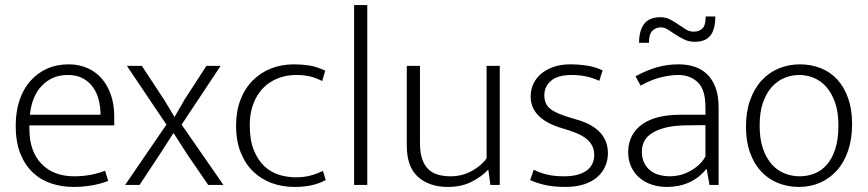

<svg xmlns="http://www.w3.org/2000/svg" viewBox="-20 -730 3426 758"><path d="M431 -235H96V-221Q96 -133 143.5 -83.5Q191 -34 273 -34Q338 -34 395 -56L407 -16Q381 -5 344.5 1.5Q308 8 270 8Q223 8 181.5 -6Q140 -20 109 -49.5Q78 -79 60 -124.5Q42 -170 42 -234Q42 -289 57 -334Q72 -379 100 -410.5Q128 -442 166 -459Q204 -476 251 -476Q291 -476 324.5 -461.5Q358 -447 381.5 -420Q405 -393 418 -355Q431 -317 431 -271ZM377 -277Q377 -306 370 -334.5Q363 -363 347.5 -385Q332 -407 307.5 -420.5Q283 -434 248 -434Q187 -434 146.5 -393Q106 -352 98 -277Z M697 -238 862 0H802L721 -118L665 -205L611 -121L531 0H474L637 -238L481 -470H540L630 -333L669 -268L710 -339L795 -470H851Z M1148 -30Q1180 -30 1206 -37Q1232 -44 1255 -55L1266 -19Q1239 -5 1209.5 1.5Q1180 8 1142 8Q1095 8 1053.5 -7Q1012 -22 980.5 -52Q949 -82 930.5 -127.5Q912 -173 912 -234Q912 -290 929 -335Q946 -380 977 -411.5Q1008 -443 1049.5 -459.5Q1091 -476 1141 -476Q1172 -476 1201 -471.5Q1230 -467 1264 -451L1252 -410Q1225 -424 1200.5 -429Q1176 -434 1150 -434Q1109 -434 1075 -420Q1041 -406 1017 -380.5Q993 -355 979.5 -318.5Q966 -282 966 -237Q966 -177 982 -137.5Q998 -98 1023.5 -74Q1049 -50 1081.5 -40Q1114 -30 1148 -30Z M1378 0V-710H1430V0Z M1901 -470H1953V0H1916L1908 -59H1906Q1882 -33 1842 -12.5Q1802 8 1748 8Q1675 8 1630.5 -31.5Q1586 -71 1586 -155V-470H1638V-166Q1638 -127 1647 -101.5Q1656 -76 1672 -61Q1688 -46 1710.5 -40Q1733 -34 1759 -34Q1804 -34 1842.5 -55Q1881 -76 1901 -105Z M2346 -411Q2296 -434 2237 -434Q2183 -434 2156 -411.5Q2129 -389 2129 -354Q2129 -319 2152 -300.5Q2175 -282 2233 -265L2263 -256Q2320 -239 2350 -206Q2380 -173 2380 -125Q2380 -97 2369 -72.5Q2358 -48 2337 -30Q2316 -12 2284.5 -2Q2253 8 2212 8Q2167 8 2133 0.5Q2099 -7 2073 -19L2087 -60Q2113 -47 2141 -40.5Q2169 -34 2207 -34Q2264 -34 2295 -56Q2326 -78 2326 -119Q2326 -151 2303.5 -174.5Q2281 -198 2224 -216L2192 -226Q2075 -263 2075 -349Q2075 -377 2086.5 -400.5Q2098 -424 2118.5 -440.5Q2139 -457 2167.5 -466.5Q2196 -476 2231 -476Q2263 -476 2297 -471Q2331 -466 2359 -452Z M2489 -429Q2536 -454 2575.5 -465Q2615 -476 2660 -476Q2692 -476 2720.5 -467Q2749 -458 2770.5 -438Q2792 -418 2804.5 -385.5Q2817 -353 2817 -306V0H2781L2770 -62H2768Q2739 -27 2700 -9.5Q2661 8 2613 8Q2580 8 2552 -1.5Q2524 -11 2503.5 -29Q2483 -47 2471.5 -72.5Q2460 -98 2460 -129Q2460 -166 2475 -194Q2490 -222 2517 -240.5Q2544 -259 2581.5 -268Q2619 -277 2665 -277H2765V-308Q2765 -376 2735 -405Q2705 -434 2657 -434Q2628 -434 2590 -425Q2552 -416 2509 -392ZM2765 -236 2682 -235Q2637 -234 2605 -225.5Q2573 -217 2552.5 -203.5Q2532 -190 2523 -171.5Q2514 -153 2514 -132Q2514 -106 2523 -87.5Q2532 -69 2547 -57Q2562 -45 2582.5 -39.5Q2603 -34 2626 -34Q2644 -34 2663 -38.5Q2682 -43 2700.5 -52.5Q2719 -62 2736 -76.5Q2753 -91 2765 -112ZM2503 -561Q2503 -609 2523 -635.5Q2543 -662 2588 -662Q2609 -662 2626 -653Q2643 -644 2658 -633.5Q2673 -623 2687.5 -614Q2702 -605 2718 -605Q2740 -605 2753 -617.5Q2766 -630 2766 -665H2804Q2804 -614 2784.5 -589.5Q2765 -565 2723 -565Q2700 -565 2681.5 -574Q2663 -583 2647 -593.5Q2631 -604 2617 -613Q2603 -622 2589 -622Q2570 -622 2556 -609Q2542 -596 2542 -561Z M3344 -240Q3344 -181 3328 -134.5Q3312 -88 3283.5 -56.5Q3255 -25 3217 -8.5Q3179 8 3134 8Q3090 8 3051.5 -7.5Q3013 -23 2985 -53Q2957 -83 2941 -127.5Q2925 -172 2925 -230Q2925 -289 2941.5 -335Q2958 -381 2987 -412.5Q3016 -444 3055 -460Q3094 -476 3138 -476Q3182 -476 3220 -461Q3258 -446 3285.5 -416Q3313 -386 3328.5 -342Q3344 -298 3344 -240ZM3290 -235Q3290 -287 3277 -324.5Q3264 -362 3242.5 -386.5Q3221 -411 3193 -422.5Q3165 -434 3135 -434Q3105 -434 3077 -422.5Q3049 -411 3027 -386.5Q3005 -362 2992 -324.5Q2979 -287 2979 -235Q2979 -180 2992.5 -142Q3006 -104 3028 -80Q3050 -56 3078.5 -45Q3107 -34 3137 -34Q3167 -34 3194.5 -44.5Q3222 -55 3243.5 -79Q3265 -103 3277.5 -141.5Q3290 -180 3290 -235Z"/></svg>

Font: Mukta Malar ExtraLight
Style: Regular
Weight: 275
Designer: Aadarsh Rajan, Girish Dalvi, Yashodeep Gholap
Foundry: Ek Type
Version: Version 2.538;PS 1.000;hotconv 16.6.51;makeotf.lib2.5.65220;